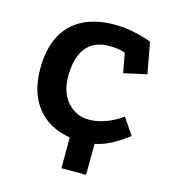

<svg xmlns="http://www.w3.org/2000/svg" viewBox="-95 -546 692 768"><g transform="rotate(15 251.0 -162.0)"><path d="M229 143V0L332 -39L331 143ZM354 -369Q337 -375 320.5 -377Q304 -379 287 -379Q226 -379 193 -339Q160 -299 160 -220Q160 -151 196 -112Q232 -73 284 -73Q317 -73 352 -85.5Q387 -98 421 -122L467 -54Q438 -32 409.5 -15.5Q381 1 350.5 10Q320 19 280 19Q208 19 155 -8.5Q102 -36 73 -89.5Q44 -143 44 -220Q44 -301 72.5 -356Q101 -411 155.5 -439Q210 -467 286 -467Q325 -467 363 -459.5Q401 -452 440 -438L464 -309L369 -288Z"/></g></svg>

Font: Podkova
Style: Bold
Weight: 700
Designer: Ilya Yudin
Foundry: Cyreal (www.cyreal.org)
Version: Version 2.102; ttfautohint (v1.8.1.43-b0c9)